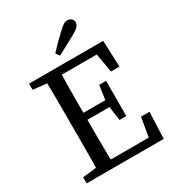

<svg xmlns="http://www.w3.org/2000/svg" viewBox="-206 -997 1016 1117"><g transform="rotate(-30 301.5 -439.0)"><path d="M44 0V-41L175 -56H185V0ZM135 0Q137 -51 137.5 -102Q138 -153 138 -205.5Q138 -258 138 -310V-359Q138 -411 138 -463Q138 -515 137.5 -567Q137 -619 135 -670H236Q235 -620 234 -568Q233 -516 233 -464Q233 -412 233 -359V-322Q233 -265 233 -210.5Q233 -156 234 -104Q235 -52 236 0ZM185 0V-50H520L485 -20L512 -178H569L562 0ZM185 -318V-365H411V-318ZM394 -224 379 -335V-355L394 -460H440V-224ZM44 -629V-670H185V-614H175ZM492 -493 465 -650 500 -620H185V-670H542L549 -493ZM264 -746Q287 -771 310.5 -794.5Q334 -818 358 -840Q379 -861 393 -869.5Q407 -878 420 -878Q436 -878 447 -868.5Q458 -859 458 -844Q458 -831 447.5 -818Q437 -805 408 -789Q377 -772 345.5 -755Q314 -738 282 -721Z"/></g></svg>

Font: Source Serif 4 Variable
Style: Regular
Weight: 400
Designer: Frank Grießhammer
Foundry: Adobe
Version: Version 4.005;hotconv 1.1.0;makeotfexe 2.6.0